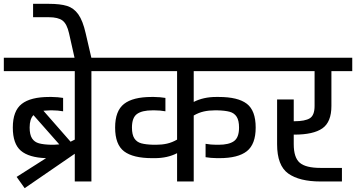

<svg xmlns="http://www.w3.org/2000/svg" viewBox="-30 -949 1862 1004"><path d="M558 -647V-577H448V0H361V-145L99 35L57 -24L211 -122Q121 -125 79 -161Q37 -197 37 -282Q37 -369 83.5 -405.5Q130 -442 228 -442H240Q255 -442 272 -440.5Q289 -439 300 -437V-367Q272 -372 244 -372H232Q219 -372 197 -370L339 -208L361 -219V-577H-10V-647ZM238 -192H251Q262 -192 280 -194L145 -347Q125 -327 125 -282Q125 -245 137.5 -225.5Q150 -206 174 -199.5Q198 -193 238 -192Z M331 -775Q320 -824 297 -841.5Q274 -859 225 -859H143V-929H225Q285 -929 320.5 -918Q356 -907 379.5 -874Q403 -841 418 -775L450 -637H362Z M983 -577V-416Q1034 -442 1100 -442H1114Q1214 -442 1260.5 -406.5Q1307 -371 1307 -282Q1307 -195 1261 -158.5Q1215 -122 1117 -122H1105Q1090 -122 1073 -123.5Q1056 -125 1045 -127V-197Q1073 -192 1101 -192H1113Q1167 -192 1193.5 -211Q1220 -230 1220 -282Q1220 -319 1207.5 -338.5Q1195 -358 1171 -364.5Q1147 -371 1107 -372H1093Q1062 -372 1035.5 -366Q1009 -360 983 -345V0H896V-148Q846 -122 779 -122H766Q666 -122 619 -157.5Q572 -193 572 -282Q572 -369 618.5 -405.5Q665 -442 763 -442H775Q790 -442 807 -440.5Q824 -439 835 -437V-367Q807 -372 779 -372H767Q713 -372 686.5 -353Q660 -334 660 -282Q660 -245 672.5 -225.5Q685 -206 709 -199.5Q733 -193 773 -192H786Q817 -192 843.5 -198Q870 -204 896 -219V-577H525V-647H1354V-577Z M1506 -245V-195Q1506 -125 1537.5 -98Q1569 -71 1646 -71H1758V0H1646Q1536 0 1477.5 -41.5Q1419 -83 1419 -195V-429H1506V-315H1509Q1565 -315 1590 -330.5Q1615 -346 1615 -395V-577H1334V-647H1812V-577H1703V-395Q1703 -311 1656 -278Q1609 -245 1509 -245Z"/></svg>

Font: Biryani
Style: Regular
Weight: 400
Designer: Dan Reynolds and Mathieu Reguer
Foundry: Dan Reynolds and Mathieu Reguer
Version: Version 1.004; ttfautohint (v1.1) -l 5 -r 5 -G 72 -x 0 -D la